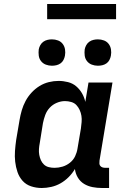

<svg xmlns="http://www.w3.org/2000/svg" viewBox="-20 -933 640 961"><path d="M189 8Q161 8 135.5 -0.5Q110 -9 93 -28Q76 -47 67.5 -72Q59 -97 56 -123.5Q53 -150 55 -177.5Q57 -205 61 -233L78 -333Q82 -357 89 -381Q96 -405 108 -427.5Q120 -450 138 -469.5Q156 -489 178 -502.5Q200 -516 224.5 -522Q249 -528 273 -528Q297 -528 320.5 -522Q344 -516 361.5 -501Q379 -486 390.5 -466Q402 -446 407 -423L423 -520H543L478 -129Q477 -121 477.5 -114Q478 -107 482.5 -102Q487 -97 493.5 -95Q500 -93 508 -93H526V8H491Q466 8 443 3.5Q420 -1 401 -12.5Q382 -24 370 -43.5Q358 -63 355 -87Q342 -65 323.5 -46.5Q305 -28 283 -15.5Q261 -3 236.5 2.5Q212 8 189 8ZM253 -93Q273 -93 293 -99Q313 -105 330 -118.5Q347 -132 356 -151Q365 -170 368 -190L385 -290Q387 -306 388.5 -322Q390 -338 387.5 -353.5Q385 -369 378.5 -383Q372 -397 362 -407.5Q352 -418 336.5 -422.5Q321 -427 305 -427Q285 -427 264.5 -418.5Q244 -410 229 -394Q214 -378 206.5 -357.5Q199 -337 195 -317L179 -217Q176 -202 175 -187Q174 -172 176.5 -158Q179 -144 184.5 -131.5Q190 -119 200 -109.5Q210 -100 224 -96.5Q238 -93 253 -93ZM470 -604Q454 -604 439.5 -609.5Q425 -615 415.5 -627Q406 -639 404 -654.5Q402 -670 404 -686Q406 -697 412 -707.5Q418 -718 427.5 -724.5Q437 -731 448 -733.5Q459 -736 470 -736Q486 -736 500.5 -730.5Q515 -725 524 -713Q533 -701 535.5 -685.5Q538 -670 535 -654Q533 -643 527.5 -632.5Q522 -622 512.5 -615.5Q503 -609 492 -606.5Q481 -604 470 -604ZM240 -604Q224 -604 209.5 -609.5Q195 -615 185.5 -627Q176 -639 174 -654.5Q172 -670 174 -686Q176 -697 182 -707.5Q188 -718 197.5 -724.5Q207 -731 218 -733.5Q229 -736 240 -736Q256 -736 270.5 -730.5Q285 -725 294 -713Q303 -701 305.5 -685.5Q308 -670 305 -654Q303 -643 297.5 -632.5Q292 -622 282.5 -615.5Q273 -609 262 -606.5Q251 -604 240 -604ZM561 -837H216V-913H561Z"/></svg>

Font: Iosevka Etoile
Style: Bold Italic
Weight: 700
Italic angle: -9°
Designer: Belleve Invis
Foundry: Belleve Invis
Version: Version 28.1.0; ttfautohint (v1.8.4)